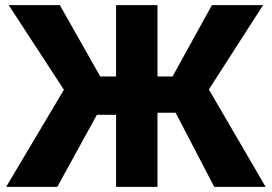

<svg xmlns="http://www.w3.org/2000/svg" viewBox="-20 -731 1065 751"><path d="M4 0H204L359 -282H434V0H596V-290H667L818 0H1019L797 -381L1009 -711H809L655 -432H596V-711H434V-432H372L214 -711H14L230 -380Z"/></svg>

Font: Asimov Pro
Style: Blk
Weight: 900
Designer: Google
Version: Version 2.000980; 2014